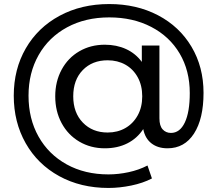

<svg xmlns="http://www.w3.org/2000/svg" viewBox="-20 -727 1074 949"><path d="M986 -268Q986 -140 939 -67Q892 6 808 6Q760 6 728.5 -18.5Q697 -43 688 -89Q658 -43 609.5 -18.5Q561 6 498 6Q428 6 372 -27Q316 -60 284.5 -118.5Q253 -177 253 -251Q253 -324 284.5 -382.5Q316 -441 372 -473.5Q428 -506 498 -506Q556 -506 603 -484.5Q650 -463 681 -421V-502H768V-142Q768 -105 784 -87.5Q800 -70 825 -70Q869 -70 893.5 -121.5Q918 -173 918 -267Q918 -378 868 -462.5Q818 -547 727.5 -594Q637 -641 520 -641Q402 -641 311.5 -592Q221 -543 171 -455Q121 -367 121 -254Q121 -140 170.5 -52Q220 36 309.5 85.5Q399 135 516 135Q565 135 616 124Q667 113 709 91L731 155Q687 178 629 190Q571 202 516 202Q379 202 272.5 143.5Q166 85 107 -19Q48 -123 48 -254Q48 -385 107.5 -488Q167 -591 274.5 -649Q382 -707 520 -707Q655 -707 761 -651.5Q867 -596 926.5 -496Q986 -396 986 -268ZM683 -251Q683 -305 660.5 -345.5Q638 -386 599.5 -407.5Q561 -429 512 -429Q436 -429 389 -380.5Q342 -332 342 -251Q342 -170 389.5 -121Q437 -72 512 -72Q561 -72 599.5 -94Q638 -116 660.5 -156.5Q683 -197 683 -251Z"/></svg>

Font: Montserrat Alternates Medium
Style: Regular
Weight: 500
Designer: Julieta Ulanovsky
Foundry: Julieta Ulanovsky
Version: Version 7.200